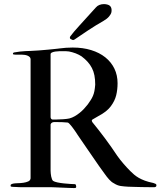

<svg xmlns="http://www.w3.org/2000/svg" viewBox="-20 -932 799 956"><path d="M132.3 -43.9V-636.7Q132.3 -643.6 127.9 -647.9Q123.5 -652.3 116.9 -655Q110.4 -657.7 103 -658.7Q95.7 -659.7 89.8 -659.7H69.8Q63 -659.7 58.6 -659.7Q54.2 -659.7 50.3 -660.6Q44.4 -660.6 44.4 -664.1Q44.4 -669.4 50.3 -670.9Q66.4 -673.8 79.8 -675.3Q93.3 -676.8 106.4 -677.5Q119.6 -678.2 133.1 -678.5Q146.5 -678.7 162.6 -680.2Q165 -680.2 173.6 -680.9Q182.1 -681.6 194.1 -682.6Q206.1 -683.6 219.5 -684.8Q232.9 -686 244.9 -687.3Q256.8 -688.5 265.6 -689.5Q274.4 -690.4 277.3 -690.9Q291.5 -692.9 308.3 -694.1Q325.2 -695.3 341.8 -695.3Q392.6 -695.3 433.8 -682.6Q475.1 -669.9 504.4 -646.5Q533.7 -623 549.6 -590.3Q565.4 -557.6 565.4 -517.6Q565.4 -485.8 558.6 -457.8Q551.8 -429.7 531.7 -402.8Q522 -390.1 511 -381.1Q500 -372.1 488.5 -364.7Q477.1 -357.4 464.8 -351.1Q452.6 -344.7 440.4 -336.9Q437 -335 437 -330.1Q437 -329.1 439.5 -324.2Q472.7 -283.7 503.9 -241.7Q535.2 -199.7 564.5 -155.3Q578.1 -136.2 595 -116.7Q611.8 -97.2 628.9 -80.1Q638.2 -70.8 647.9 -62.5Q657.7 -54.2 670.7 -46.6Q683.6 -39.1 701.2 -32.5Q718.8 -25.9 743.2 -21Q749.5 -19 754.2 -16.8Q758.8 -14.6 758.8 -10.3Q758.8 -1.5 752.9 -1Q752 0 748.8 0Q745.6 0 741.2 0H728.5Q718.8 0 705.3 -0.2Q691.9 -0.5 677 -0.7Q662.1 -1 646.5 -1.5Q630.9 -2 617.7 -2.4Q598.1 -3.4 581.1 -5.9Q564 -8.3 546.9 -19.5Q535.6 -24.9 523.4 -38.3Q511.2 -51.8 500.5 -67.4Q487.3 -85 472.4 -106.4Q457.5 -127.9 442.4 -149.9Q427.2 -171.9 412.8 -192.9Q398.4 -213.9 386.5 -231.2Q374.5 -248.5 366.5 -260.5Q358.4 -272.5 356 -276.4Q354 -279.3 348.9 -286.6Q343.8 -293.9 337.9 -301.5Q332 -309.1 326.2 -315.2Q320.3 -321.3 317.4 -321.8Q305.7 -323.2 290.3 -323.7Q274.9 -324.2 262.2 -324.2H249.5Q244.1 -324.2 239 -321.5Q233.9 -318.8 231.9 -312.5V-82Q231.9 -76.2 232.7 -68.4Q233.4 -60.5 234.9 -53.2Q236.3 -45.9 238.8 -39.8Q241.2 -33.7 244.6 -31.2Q251 -26.9 266.1 -23.7Q281.2 -20.5 298.1 -18.8Q314.9 -17.1 330.3 -16.1Q345.7 -15.1 352.1 -15.1Q356.4 -15.1 357.9 -11.2Q359.4 -7.3 359.4 -3.4Q359.4 2 357.2 3.2Q355 4.4 348.6 4.4Q340.8 4.4 323.7 3.7Q306.6 2.9 287.8 2.2Q269 1.5 253.2 0.7Q237.3 0 231.9 0H80.6Q78.6 0 74.2 -0.2Q69.8 -0.5 64.5 -0.7Q59.1 -1 53.7 -1.2Q48.3 -1.5 44.4 -1.5Q39.1 -2.4 35.9 -2.7Q32.7 -2.9 32.7 -8.3Q32.7 -11.7 34.7 -13.4Q36.6 -15.1 44.4 -17.6Q53.7 -19.5 68.1 -19.8Q82.5 -20 96.2 -22Q109.9 -23.9 120.4 -28.6Q130.9 -33.2 132.3 -43.9ZM231.9 -662.1V-348.6Q231.9 -343.8 234.9 -340.3Q237.8 -336.9 241.2 -336.9H260.7Q277.3 -336.9 295.9 -338.4Q314.5 -339.8 325.7 -342.3Q338.9 -345.7 352.1 -353.3Q365.2 -360.8 377 -370.4Q388.7 -379.9 398.9 -390.9Q409.2 -401.9 417 -412.1Q425.3 -423.8 431.6 -433.6Q438 -443.4 442.6 -454.1Q447.3 -464.8 450 -478.3Q452.6 -491.7 454.1 -510.3Q454.1 -536.1 450.2 -556.4Q446.3 -576.7 437.7 -593.3Q429.2 -609.9 416.5 -624Q403.8 -638.2 386.2 -651.4Q380.4 -655.3 372.8 -659.2Q365.2 -663.1 356.9 -666.3Q348.6 -669.4 339.8 -671.9Q331.1 -674.3 323.2 -675.8Q318.8 -676.8 308.6 -677Q298.3 -677.2 292 -677.2Q285.2 -677.2 274.9 -677Q264.6 -676.8 255.1 -675.3Q245.6 -673.8 238.8 -670.7Q231.9 -667.5 231.9 -662.1ZM534.7 -871.1Q532.7 -861.3 522.7 -849.6Q512.7 -837.9 495.6 -828.1Q476.6 -817.4 456.8 -805.2Q437 -793 418.2 -780.5Q399.4 -768.1 382.3 -756.3Q365.2 -744.6 350.6 -734.9Q345.7 -732.4 343.8 -732.4Q343.3 -732.4 343 -732.7Q342.8 -732.9 342.3 -732.9Q338.4 -733.9 332.8 -737.1Q327.1 -740.2 328.1 -745.6Q328.1 -746.6 328.6 -748Q329.1 -749.5 330.1 -751Q343.8 -770 375.5 -804.7Q407.2 -839.4 457.5 -895Q464.4 -903.3 475.1 -907.5Q485.8 -911.6 497.6 -911.6Q500 -911.6 502.7 -911.4Q505.4 -911.1 508.3 -910.6Q523.4 -908.2 529.5 -900.6Q535.6 -893.1 535.6 -881.3Q535.6 -878.9 535.4 -876.2Q535.2 -873.5 534.7 -871.1Z"/></svg>

Font: IM FELL French Canon SC
Style: Regular
Weight: 400
Designer: Igino Marini
Foundry: Igino Marini
Version: 3.00